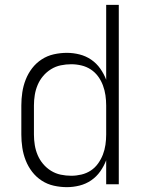

<svg xmlns="http://www.w3.org/2000/svg" viewBox="-20 -760 590 792"><path d="M256 12Q229 12 202 6Q175 0 152 -15Q129 -30 112.5 -51.5Q96 -73 86 -98.5Q76 -124 72 -151Q68 -178 68 -205V-325Q68 -352 72 -379Q76 -406 86 -431.5Q96 -457 112.5 -478.5Q129 -500 152 -515Q175 -530 202 -536Q229 -542 256 -542Q282 -542 308 -535.5Q334 -529 356 -514Q378 -499 393.5 -477Q409 -455 418 -431V-740H470V0H418V-99Q409 -75 393.5 -53Q378 -31 356 -16Q334 -1 308 5.5Q282 12 256 12ZM274 -35Q295 -35 316 -40Q337 -45 354.5 -56.5Q372 -68 384.5 -85.5Q397 -103 404.5 -122.5Q412 -142 415 -163Q418 -184 418 -205V-325Q418 -346 415 -367Q412 -388 404.5 -408Q397 -428 384.5 -445Q372 -462 354.5 -473.5Q337 -485 316 -490Q295 -495 274 -495Q252 -495 230.5 -490.5Q209 -486 190.5 -474.5Q172 -463 158 -446.5Q144 -430 135.5 -410Q127 -390 123.5 -368.5Q120 -347 120 -325V-205Q120 -183 123.5 -161.5Q127 -140 135.5 -120Q144 -100 158 -83.5Q172 -67 190.5 -55.5Q209 -44 230.5 -39.5Q252 -35 274 -35Z"/></svg>

Font: Lode Dark
Style: Regular
Weight: 400
Monospace: yes
Designer: Belleve Invis
Foundry: Belleve Invis
Version: Version 29.2.0; ttfautohint (v1.8.3)